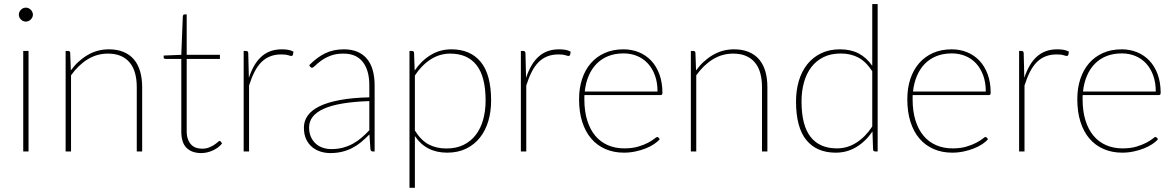

<svg xmlns="http://www.w3.org/2000/svg" viewBox="-20 -743 5766 942"><path d="M120 -493V0H94V-493ZM141.5 -671Q141.5 -664 138.5 -658Q135.5 -652 130.8 -647.2Q126 -642.5 119.8 -639.8Q113.5 -637 107 -637Q93 -637 82.8 -647.2Q72.5 -657.5 72.5 -671Q72.5 -685 82.8 -695.2Q93 -705.5 107 -705.5Q113.5 -705.5 119.8 -702.8Q126 -700 130.8 -695.2Q135.5 -690.5 138.5 -684.2Q141.5 -678 141.5 -671Z M327.5 -397.5Q362 -445 409.8 -473Q457.5 -501 514 -501Q555 -501 585.8 -488.2Q616.5 -475.5 636.8 -451.8Q657 -428 667.2 -393.5Q677.5 -359 677.5 -315.5V0H651V-315.5Q651 -354 642.5 -384.5Q634 -415 616.2 -436.2Q598.5 -457.5 572 -468.8Q545.5 -480 509.5 -480Q455.5 -480 409.8 -451.8Q364 -423.5 328.5 -373.5V0H302V-493H314.5Q324 -493 324.5 -483Z M967.5 8Q921.5 8 895.5 -17.2Q869.5 -42.5 869.5 -98.5V-454H792.5Q783 -454 783 -461.5V-470.5L869.5 -474L877 -664Q877.5 -667 879.5 -669.8Q881.5 -672.5 885 -672.5H896V-474H1059V-454H896V-99.5Q896 -76.5 902 -60.2Q908 -44 918 -33.5Q928 -23 941.8 -18.2Q955.5 -13.5 971.5 -13.5Q991 -13.5 1005.8 -19.5Q1020.5 -25.5 1031 -32.5Q1041.5 -39.5 1048 -45.5Q1054.5 -51.5 1057.5 -51.5Q1060 -51.5 1063 -48.5L1069.5 -39Q1061 -28.5 1049.8 -20Q1038.5 -11.5 1025 -5.2Q1011.5 1 997 4.5Q982.5 8 967.5 8Z M1201 -361Q1212 -394.5 1227 -420.5Q1242 -446.5 1261.8 -464.5Q1281.5 -482.5 1306.5 -491.8Q1331.5 -501 1363 -501Q1377.5 -501 1392.8 -498.8Q1408 -496.5 1420 -489.5L1417 -474Q1415 -468.5 1410 -468.5Q1404.5 -468.5 1393.2 -472.2Q1382 -476 1360 -476Q1329 -476 1304.8 -466.2Q1280.5 -456.5 1261.8 -437.5Q1243 -418.5 1228.5 -390Q1214 -361.5 1202 -323.5V0H1175.5V-493H1187.5Q1197.5 -493 1198 -482Z M1792 -247Q1641 -242 1568.8 -209.5Q1496.5 -177 1496.5 -118Q1496.5 -90.5 1505.8 -70.5Q1515 -50.5 1530.2 -37.2Q1545.5 -24 1565 -17.8Q1584.5 -11.5 1605 -11.5Q1637 -11.5 1663.5 -18.8Q1690 -26 1712.5 -38.5Q1735 -51 1754.5 -68Q1774 -85 1792 -104ZM1497 -423Q1534 -461 1574.5 -481Q1615 -501 1667 -501Q1705.5 -501 1734 -488.8Q1762.5 -476.5 1781.2 -453.5Q1800 -430.5 1809 -397.8Q1818 -365 1818 -324V0H1809Q1799 0 1797.5 -10.5L1792.5 -83.5Q1772 -62.5 1751.5 -45.5Q1731 -28.5 1708 -16.8Q1685 -5 1658.5 1.5Q1632 8 1600 8Q1576.5 8 1553.5 1Q1530.5 -6 1512 -21Q1493.5 -36 1482.2 -59.8Q1471 -83.5 1471 -117Q1471 -149.5 1489.8 -176Q1508.5 -202.5 1548 -221.8Q1587.5 -241 1648 -252.2Q1708.5 -263.5 1792 -265.5V-324Q1792 -398 1760 -439Q1728 -480 1665 -480Q1627.5 -480 1600.5 -469.2Q1573.5 -458.5 1555.5 -445.2Q1537.5 -432 1526.8 -421.2Q1516 -410.5 1510.5 -410.5Q1505.5 -410.5 1501.5 -416Z M2015.5 -102.5Q2046 -54 2083.5 -34.2Q2121 -14.5 2170 -14.5Q2218.5 -14.5 2254.5 -32.2Q2290.5 -50 2314.5 -81.5Q2338.5 -113 2350.5 -156Q2362.5 -199 2362.5 -249.5Q2362.5 -367 2318 -423.5Q2273.5 -480 2189 -480Q2137 -480 2092.8 -451.5Q2048.5 -423 2015.5 -372.5ZM2014.5 -397Q2047.5 -445.5 2093.2 -473.2Q2139 -501 2194.5 -501Q2288 -501 2338.8 -439Q2389.5 -377 2389.5 -249.5Q2389.5 -195.5 2375.8 -149Q2362 -102.5 2334.8 -68Q2307.5 -33.5 2267.2 -13.8Q2227 6 2174 6Q2070 6 2015.5 -75.5V178.5H1989V-493H2001.5Q2011 -493 2011.5 -483Z M2561 -361Q2572 -394.5 2587 -420.5Q2602 -446.5 2621.8 -464.5Q2641.5 -482.5 2666.5 -491.8Q2691.5 -501 2723 -501Q2737.5 -501 2752.8 -498.8Q2768 -496.5 2780 -489.5L2777 -474Q2775 -468.5 2770 -468.5Q2764.5 -468.5 2753.2 -472.2Q2742 -476 2720 -476Q2689 -476 2664.8 -466.2Q2640.5 -456.5 2621.8 -437.5Q2603 -418.5 2588.5 -390Q2574 -361.5 2562 -323.5V0H2535.5V-493H2547.5Q2557.5 -493 2558 -482Z M3206 -294Q3206 -338.5 3193.2 -373.2Q3180.5 -408 3158.2 -432Q3136 -456 3105.5 -468.5Q3075 -481 3039.5 -481Q2997.5 -481 2964.2 -467.8Q2931 -454.5 2907 -430Q2883 -405.5 2868.2 -371Q2853.5 -336.5 2849 -294ZM3217 -60.5Q3207 -48 3189 -36Q3171 -24 3147.8 -14.8Q3124.5 -5.5 3097.2 0.2Q3070 6 3041.5 6Q2991 6 2950.2 -11.8Q2909.5 -29.5 2880.8 -63Q2852 -96.5 2836.5 -145.2Q2821 -194 2821 -256.5Q2821 -310.5 2835.8 -355.2Q2850.5 -400 2878.5 -432.5Q2906.5 -465 2947 -483Q2987.5 -501 3039 -501Q3079 -501 3113.8 -487Q3148.5 -473 3174.5 -445.8Q3200.5 -418.5 3215.2 -378.5Q3230 -338.5 3230 -287Q3230 -276.5 3221 -276.5H2847.5Q2847 -271.5 2847 -266.8Q2847 -262 2847 -256.5Q2847 -197.5 2861 -152.5Q2875 -107.5 2900.5 -77Q2926 -46.5 2962.2 -30.8Q2998.5 -15 3043 -15Q3082.5 -15 3111.5 -23.8Q3140.5 -32.5 3160 -43Q3179.5 -53.5 3190.2 -62.2Q3201 -71 3204 -71Q3208 -71 3210.5 -68Z M3395 -397.5Q3429.5 -445 3477.2 -473Q3525 -501 3581.5 -501Q3622.5 -501 3653.2 -488.2Q3684 -475.5 3704.2 -451.8Q3724.5 -428 3734.8 -393.5Q3745 -359 3745 -315.5V0H3718.5V-315.5Q3718.5 -354 3710 -384.5Q3701.5 -415 3683.8 -436.2Q3666 -457.5 3639.5 -468.8Q3613 -480 3577 -480Q3523 -480 3477.2 -451.8Q3431.5 -423.5 3396 -373.5V0H3369.5V-493H3382Q3391.5 -493 3392 -483Z M4259.5 -393.5Q4228.5 -441 4191 -460.8Q4153.5 -480.5 4105 -480.5Q4056.5 -480.5 4020.5 -462.8Q3984.5 -445 3960.5 -413.5Q3936.5 -382 3924.5 -339Q3912.5 -296 3912.5 -245.5Q3912.5 -128 3956.8 -71.5Q4001 -15 4086 -15Q4138 -15 4182.2 -43.5Q4226.5 -72 4259.5 -122.5ZM4286 -723V0H4274Q4264 0 4263.5 -10L4260.5 -98Q4227.5 -49.5 4181.8 -21.8Q4136 6 4080.5 6Q3986.5 6 3936 -56Q3885.5 -118 3885.5 -245.5Q3885.5 -299.5 3899.2 -346Q3913 -392.5 3940.2 -427Q3967.5 -461.5 4007.8 -481.2Q4048 -501 4101 -501Q4154 -501 4192.8 -480.8Q4231.5 -460.5 4259.5 -420V-723Z M4816.5 -294Q4816.5 -338.5 4803.8 -373.2Q4791 -408 4768.8 -432Q4746.5 -456 4716 -468.5Q4685.5 -481 4650 -481Q4608 -481 4574.8 -467.8Q4541.5 -454.5 4517.5 -430Q4493.5 -405.5 4478.8 -371Q4464 -336.5 4459.5 -294ZM4827.5 -60.5Q4817.5 -48 4799.5 -36Q4781.5 -24 4758.2 -14.8Q4735 -5.5 4707.8 0.2Q4680.5 6 4652 6Q4601.5 6 4560.8 -11.8Q4520 -29.5 4491.2 -63Q4462.5 -96.5 4447 -145.2Q4431.5 -194 4431.5 -256.5Q4431.5 -310.5 4446.2 -355.2Q4461 -400 4489 -432.5Q4517 -465 4557.5 -483Q4598 -501 4649.5 -501Q4689.5 -501 4724.2 -487Q4759 -473 4785 -445.8Q4811 -418.5 4825.8 -378.5Q4840.5 -338.5 4840.5 -287Q4840.5 -276.5 4831.5 -276.5H4458Q4457.5 -271.5 4457.5 -266.8Q4457.5 -262 4457.5 -256.5Q4457.5 -197.5 4471.5 -152.5Q4485.5 -107.5 4511 -77Q4536.5 -46.5 4572.8 -30.8Q4609 -15 4653.5 -15Q4693 -15 4722 -23.8Q4751 -32.5 4770.5 -43Q4790 -53.5 4800.8 -62.2Q4811.5 -71 4814.5 -71Q4818.5 -71 4821 -68Z M5005.5 -361Q5016.5 -394.5 5031.5 -420.5Q5046.5 -446.5 5066.2 -464.5Q5086 -482.5 5111 -491.8Q5136 -501 5167.5 -501Q5182 -501 5197.2 -498.8Q5212.5 -496.5 5224.5 -489.5L5221.5 -474Q5219.5 -468.5 5214.5 -468.5Q5209 -468.5 5197.8 -472.2Q5186.5 -476 5164.5 -476Q5133.5 -476 5109.2 -466.2Q5085 -456.5 5066.2 -437.5Q5047.5 -418.5 5033 -390Q5018.5 -361.5 5006.5 -323.5V0H4980V-493H4992Q5002 -493 5002.5 -482Z M5650.5 -294Q5650.5 -338.5 5637.8 -373.2Q5625 -408 5602.8 -432Q5580.5 -456 5550 -468.5Q5519.5 -481 5484 -481Q5442 -481 5408.8 -467.8Q5375.5 -454.5 5351.5 -430Q5327.5 -405.5 5312.8 -371Q5298 -336.5 5293.5 -294ZM5661.5 -60.5Q5651.5 -48 5633.5 -36Q5615.5 -24 5592.2 -14.8Q5569 -5.5 5541.8 0.2Q5514.5 6 5486 6Q5435.5 6 5394.8 -11.8Q5354 -29.5 5325.2 -63Q5296.5 -96.5 5281 -145.2Q5265.5 -194 5265.5 -256.5Q5265.5 -310.5 5280.2 -355.2Q5295 -400 5323 -432.5Q5351 -465 5391.5 -483Q5432 -501 5483.5 -501Q5523.5 -501 5558.2 -487Q5593 -473 5619 -445.8Q5645 -418.5 5659.8 -378.5Q5674.5 -338.5 5674.5 -287Q5674.5 -276.5 5665.5 -276.5H5292Q5291.5 -271.5 5291.5 -266.8Q5291.5 -262 5291.5 -256.5Q5291.5 -197.5 5305.5 -152.5Q5319.5 -107.5 5345 -77Q5370.5 -46.5 5406.8 -30.8Q5443 -15 5487.5 -15Q5527 -15 5556 -23.8Q5585 -32.5 5604.5 -43Q5624 -53.5 5634.8 -62.2Q5645.5 -71 5648.5 -71Q5652.5 -71 5655 -68Z"/></svg>

Font: Lato ExtraLight
Style: Regular
Weight: 275
Designer: Lukasz Dziedzic with Adam Twardoch and Botio Nikoltchev
Foundry: tyPoland Lukasz Dziedzic
Version: Version 2.015; 2015-08-06; http://www.latofonts.com/